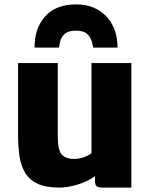

<svg xmlns="http://www.w3.org/2000/svg" viewBox="-20 -843 688 871"><path d="M249 8Q188 8 150.8 -9.5Q113.5 -27 94.2 -59Q75 -91 68.5 -134.2Q62 -177.5 62 -229V-557H242V-225Q242 -162 260.2 -142Q278.5 -122 316 -122Q341 -122 363.2 -131Q385.5 -140 395 -148V-557H576V8H445Q428 8 419.5 2.5Q411 -3 411 -21V-44Q381 -21 334.5 -6.5Q288 8 249 8ZM325 -823Q384 -823 426.2 -797.5Q468.5 -772 491 -727.8Q513.5 -683.5 513 -627H403Q401 -638.5 395.8 -656.8Q390.5 -675 374.8 -689.5Q359 -704 325 -704Q290 -704 274 -689.5Q258 -675 253.5 -656.8Q249 -638.5 248 -627H137Q135.5 -712 183.8 -767.5Q232 -823 325 -823Z"/></svg>

Font: Merriweather Sans Black
Style: Regular
Weight: 900
Designer: Eben Sorkin
Foundry: Eben Sorkin
Version: Version 1.008; ttfautohint (v1.7.19-72a1) -l 8 -r 50 -G 200 